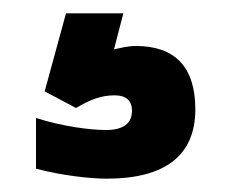

<svg xmlns="http://www.w3.org/2000/svg" viewBox="-20 -20 341 288"><path d="M140 248C228 248 273 213 273 144C273 80 242 49 184 49C171 49 161 52 151 54L165 0H79L47 117L94 142C116 129 132 123 152 123C169 123 178 131 178 146C178 165 165 175 139 175C116 175 75 170 34 157V233C71 243 115 248 140 248Z"/></svg>

Font: LT Wave Black
Style: Regular
Weight: 900
Designer: Daniel Lyons
Version: Version 2.5 (Glyphs App)